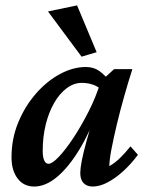

<svg xmlns="http://www.w3.org/2000/svg" viewBox="-20 -681 545 709"><path d="M106.4 7.8Q67.4 7.8 44.9 -22Q22.5 -51.8 22.5 -99.6Q22.5 -168.9 47.4 -229Q72.3 -289.1 112.8 -335.4Q153.3 -381.8 201.7 -407.7Q250 -433.6 296.9 -433.6Q326.2 -433.6 347.2 -418.5Q368.2 -403.3 389.6 -376L359.4 -344.7Q343.8 -361.3 323.7 -368.2Q303.7 -375 282.2 -375Q252.9 -375 226.6 -355.5Q200.2 -335.9 180.2 -301.3Q160.2 -266.6 148.9 -221.2Q137.7 -175.8 137.7 -124Q137.7 -101.6 143.1 -88.9Q148.4 -76.2 159.2 -76.2Q172.9 -76.2 197.8 -102.5Q222.7 -128.9 252 -173.3Q281.2 -217.8 308.1 -271Q335 -324.2 351.6 -378.9L366.2 -393.6L401.4 -425.8H468.8Q454.1 -379.9 439 -326.7Q423.8 -273.4 411.6 -222.2Q399.4 -170.9 391.6 -130.4Q383.8 -89.8 383.8 -67.4Q404.3 -79.1 423.3 -97.7Q442.4 -116.2 461.9 -140.6L489.3 -109.4Q464.8 -76.2 436 -49.8Q407.2 -23.4 377.9 -7.8Q348.6 7.8 322.3 7.8Q300.8 7.8 288.6 -4.9Q276.4 -17.6 276.4 -42Q276.4 -57.6 281.7 -86.4Q287.1 -115.2 300.3 -162.6Q313.5 -210 334 -281.2H343.8Q312.5 -193.4 272.9 -128.4Q233.4 -63.5 190.9 -27.8Q148.4 7.8 106.4 7.8ZM281.2 -471.7 157.2 -638.7 264.6 -661.1 336.9 -488.3Z"/></svg>

Font: Crimson Pro ExtraLight SemiBold
Style: Italic
Weight: 600
Italic angle: -12°
Version: Version 1.002